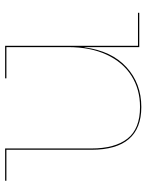

<svg xmlns="http://www.w3.org/2000/svg" viewBox="69 -633 572 750"><g transform="rotate(-90 355.0 -258.0)"><path d="M680 -5V0H546V-214H545Q531 -108 467.5 -50Q404 8 312 8Q145 8 145 -187V-519H24V-524H150V-187Q150 -95 188.5 -46Q227 3 312 3Q381 3 434 -30.5Q487 -64 516.5 -127.5Q546 -191 546 -278V-519H424V-524H551V-5Z"/></g></svg>

Font: Hepta Slab Hairline
Style: Regular
Weight: 400
Designer: Michael LaGattuta
Foundry: Michael LaGattuta
Version: Version 1.100; ttfautohint (v1.8) -l 8 -r 50 -G 200 -x 14 -D